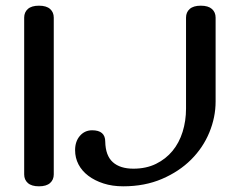

<svg xmlns="http://www.w3.org/2000/svg" viewBox="-20 -641 838 675"><path d="M169 -28Q169 -9 156 2.5Q143 14 117 14Q91 14 78 2.5Q65 -9 65 -28V-579Q65 -598 78 -609.5Q91 -621 117 -621Q143 -621 156 -609.5Q169 -598 169 -579ZM634 -579Q634 -598 647 -609.5Q660 -621 686 -621Q712 -621 725 -609.5Q738 -598 738 -579V-284Q738 -229 716 -175.5Q694 -122 652 -80Q610 -38 549.5 -12Q489 14 413 14Q375 14 344 4Q313 -6 290.5 -23Q268 -40 256 -63Q244 -86 244 -113Q244 -144 261 -163.5Q278 -183 304 -183Q350 -183 350 -143Q351 -94 376.5 -71Q402 -48 449 -48Q494 -48 528.5 -65Q563 -82 586.5 -110.5Q610 -139 622 -177.5Q634 -216 634 -259Z"/></svg>

Font: Sofadi One
Style: Regular
Weight: 400
Designer: Botjo Nikoltchev
Foundry: Botjo Nikoltchev
Version: Version 1.002